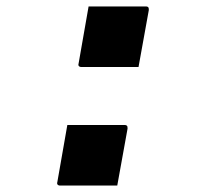

<svg xmlns="http://www.w3.org/2000/svg" viewBox="-20 -567 640 596"><path d="M410 -359Q382 -359 352 -359Q322 -359 292 -359Q262 -359 232 -359Q229 -359 226.5 -360.5Q224 -362 223.5 -364.5Q223 -367 224 -370L255 -547Q285 -547 315 -547Q345 -547 374.5 -547Q404 -547 433 -547Q437 -547 439 -545.5Q441 -544 441.5 -542Q442 -540 442 -536ZM344 9Q316 9 286 9Q256 9 226 9Q196 9 166 9Q163 9 160.5 7.5Q158 6 157.5 3.5Q157 1 158 -2L189 -179Q219 -179 249 -179Q279 -179 308.5 -179Q338 -179 367 -179Q371 -179 373 -177.5Q375 -176 375.5 -174Q376 -172 376 -168Z"/></svg>

Font: RecMonoLinear Nerd Font Mono
Style: Bold Italic
Weight: 700
Italic angle: -10°
Monospace: yes
Version: Version 1.085; ttfautohint (v1.8.4.7-5d5b);Nerd Fonts 3.2.1